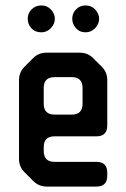

<svg xmlns="http://www.w3.org/2000/svg" viewBox="-20 -679 465 707"><path d="M102 -13Q123 8 151 8H335Q375 8 375 -32V-43Q375 -83 335 -83H181Q141 -83 141 -123V-137Q141 -177 181 -177H335Q375 -177 375 -217V-384Q375 -413 355 -433L323 -465Q303 -485 274 -485H151Q122 -485 102 -465L70 -433Q50 -413 50 -384V-94Q50 -65 70 -45ZM141 -297V-355Q141 -395 181 -395H244Q284 -395 284 -355V-297Q284 -257 244 -257H181Q141 -257 141 -297ZM132 -560Q153 -560 167.5 -575.5Q182 -591 182 -610Q182 -628 168 -643.5Q154 -659 132 -659Q111 -659 96.5 -644.5Q82 -630 82 -610Q82 -590 95.5 -575Q109 -560 132 -560ZM295 -560Q316 -560 330.5 -575.5Q345 -591 345 -610Q345 -628 331 -643.5Q317 -659 295 -659Q274 -659 260 -644.5Q246 -630 246 -610Q246 -591 259.5 -575.5Q273 -560 295 -560Z"/></svg>

Font: WD-XL Lubrifont TC
Style: Regular
Weight: 400
Designer: [WD-XL Lubrifont] Copyright 2020-2022 (c) NightFurySL2001, Skr-ZERO; [ZCOOL QingKe HuangYou] Copyright 2018-2022 (c) The
Version: Version 2.001;hotconv 1.1.1;makeotfexe 2.6.0